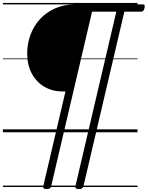

<svg xmlns="http://www.w3.org/2000/svg" viewBox="-20 -905 1010 1314"><path d="M299 389Q271 389 276 370L428 -279H407Q340 -279 285 -310.5Q230 -342 198 -401Q166 -460 166 -540Q166 -605 188 -665.5Q210 -726 252.5 -773Q295 -820 356.5 -847.5Q418 -875 497 -875H958Q966 -875 969 -870Q972 -865 969 -851Q966 -837 960.5 -831Q955 -825 946 -825H831L551 370Q546 389 519 389Q492 389 496 370L776 -825H610L330 370Q326 389 299 389ZM0 365H921V375H0ZM0 -20H921V0H0ZM0 -505H921V-500H0ZM0 -885H921V-875H0Z"/></svg>

Font: Playwrite AT Guides
Style: Italic
Weight: 400
Italic angle: -13.0072°
Designer: Veronika Burian, José Scaglione
Foundry: TypeTogether
Version: Version 1.002